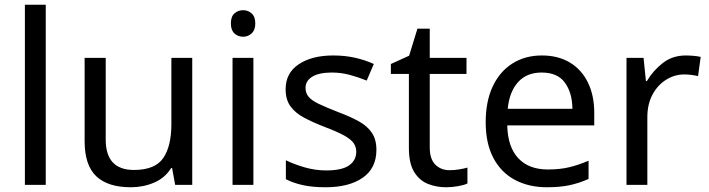

<svg xmlns="http://www.w3.org/2000/svg" viewBox="-20 -780 2991 810"><path d="M173 0H85V-760H173Z M791 -536V0H719L706 -71H702Q676 -29 630 -9.5Q584 10 532 10Q435 10 386 -36.5Q337 -83 337 -185V-536H426V-191Q426 -63 545 -63Q634 -63 668.5 -113Q703 -163 703 -257V-536Z M1006 -737Q1026 -737 1041.5 -723.5Q1057 -710 1057 -681Q1057 -653 1041.5 -639Q1026 -625 1006 -625Q984 -625 969 -639Q954 -653 954 -681Q954 -710 969 -723.5Q984 -737 1006 -737ZM1049 -536V0H961V-536Z M1568 -148Q1568 -70 1510 -30Q1452 10 1354 10Q1298 10 1257.5 1Q1217 -8 1186 -24V-104Q1218 -88 1263.5 -74.5Q1309 -61 1356 -61Q1423 -61 1453 -82.5Q1483 -104 1483 -140Q1483 -160 1472 -176Q1461 -192 1432.5 -208Q1404 -224 1351 -244Q1299 -264 1262 -284Q1225 -304 1205 -332Q1185 -360 1185 -404Q1185 -472 1240.5 -509Q1296 -546 1386 -546Q1435 -546 1477.5 -536.5Q1520 -527 1557 -510L1527 -440Q1493 -454 1456 -464Q1419 -474 1380 -474Q1326 -474 1297.5 -456.5Q1269 -439 1269 -409Q1269 -387 1282 -371.5Q1295 -356 1325.5 -341.5Q1356 -327 1407 -307Q1458 -288 1494 -268Q1530 -248 1549 -219.5Q1568 -191 1568 -148Z M1877 -62Q1897 -62 1918 -65.5Q1939 -69 1952 -73V-6Q1938 1 1912 5.5Q1886 10 1862 10Q1820 10 1784.5 -4.5Q1749 -19 1727 -55Q1705 -91 1705 -156V-468H1629V-510L1706 -545L1741 -659H1793V-536H1948V-468H1793V-158Q1793 -109 1816.5 -85.5Q1840 -62 1877 -62Z M2266 -546Q2335 -546 2384.5 -516Q2434 -486 2460.5 -431.5Q2487 -377 2487 -304V-251H2120Q2122 -160 2166.5 -112.5Q2211 -65 2291 -65Q2342 -65 2381.5 -74.5Q2421 -84 2463 -102V-25Q2422 -7 2382 1.5Q2342 10 2287 10Q2211 10 2152.5 -21Q2094 -52 2061.5 -113.5Q2029 -175 2029 -264Q2029 -352 2058.5 -415Q2088 -478 2141.5 -512Q2195 -546 2266 -546ZM2265 -474Q2202 -474 2165.5 -433.5Q2129 -393 2122 -321H2395Q2394 -389 2363 -431.5Q2332 -474 2265 -474Z M2873 -546Q2888 -546 2905.5 -544.5Q2923 -543 2936 -540L2925 -459Q2912 -462 2896.5 -464Q2881 -466 2867 -466Q2826 -466 2790 -443.5Q2754 -421 2732.5 -380.5Q2711 -340 2711 -286V0H2623V-536H2695L2705 -438H2709Q2735 -482 2776 -514Q2817 -546 2873 -546Z"/></svg>

Font: Noto Sans
Style: Regular
Weight: 400
Designer: Monotype Design Team
Foundry: Monotype Imaging Inc.
Version: Version 2.007